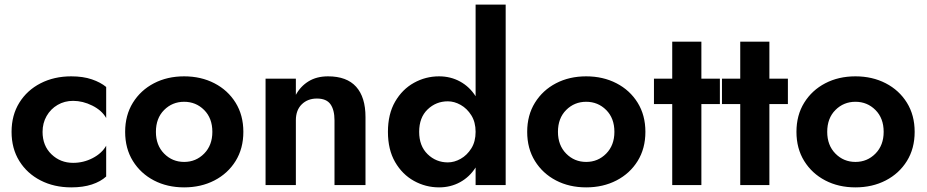

<svg xmlns="http://www.w3.org/2000/svg" viewBox="-20 -800 4006 830"><path d="M164 -230Q164 -268 181.5 -298.5Q199 -329 229 -346.5Q259 -364 296 -364Q338 -364 379 -343.5Q420 -323 439 -290V-424Q415 -444 377 -457Q339 -470 288 -470Q214 -470 155.5 -440Q97 -410 63.5 -356Q30 -302 30 -230Q30 -158 63.5 -104Q97 -50 155.5 -20Q214 10 288 10Q339 10 377 -2.5Q415 -15 439 -37V-170Q420 -137 380.5 -116.5Q341 -96 296 -96Q241 -96 202.5 -133Q164 -170 164 -230Z M654 -230Q654 -289 689.5 -324.5Q725 -360 776 -360Q827 -360 862.5 -324.5Q898 -289 898 -230Q898 -172 862.5 -136Q827 -100 776 -100Q725 -100 689.5 -136Q654 -172 654 -230ZM521 -230Q521 -158 554.5 -104Q588 -50 645.5 -20Q703 10 776 10Q849 10 907 -20Q965 -50 998.5 -104Q1032 -158 1032 -230Q1032 -302 998.5 -356Q965 -410 907 -440Q849 -470 776 -470Q703 -470 645.5 -440Q588 -410 554.5 -356Q521 -302 521 -230Z M1426 -280V0H1560V-294Q1560 -380 1519.5 -425Q1479 -470 1398 -470Q1349 -470 1314 -448.5Q1279 -427 1259 -390V-460H1128V0H1259V-280Q1259 -324 1284.5 -349Q1310 -374 1350 -374Q1391 -374 1408.5 -349.5Q1426 -325 1426 -280Z M1792 -230Q1792 -292 1828.5 -327Q1865 -362 1916 -362Q1944 -362 1971.5 -346.5Q1999 -331 2017.5 -301.5Q2036 -272 2036 -230Q2036 -188 2017.5 -158.5Q1999 -129 1971.5 -113.5Q1944 -98 1916 -98Q1865 -98 1828.5 -133.5Q1792 -169 1792 -230ZM1657 -230Q1657 -153 1688 -99.5Q1719 -46 1769.5 -18Q1820 10 1878 10Q1928 10 1969 -12.5Q2010 -35 2036 -76V0H2166V-780H2036V-384Q2010 -425 1969 -447.5Q1928 -470 1878 -470Q1820 -470 1769.5 -442Q1719 -414 1688 -360.5Q1657 -307 1657 -230Z M2392 -230Q2392 -289 2427.5 -324.5Q2463 -360 2514 -360Q2565 -360 2600.5 -324.5Q2636 -289 2636 -230Q2636 -172 2600.5 -136Q2565 -100 2514 -100Q2463 -100 2427.5 -136Q2392 -172 2392 -230ZM2259 -230Q2259 -158 2292.5 -104Q2326 -50 2383.5 -20Q2441 10 2514 10Q2587 10 2645 -20Q2703 -50 2736.5 -104Q2770 -158 2770 -230Q2770 -302 2736.5 -356Q2703 -410 2645 -440Q2587 -470 2514 -470Q2441 -470 2383.5 -440Q2326 -410 2292.5 -356Q2259 -302 2259 -230Z M2886 -620V-460H2807V-350H2886V0H3012V-350H3092V-460H3012V-620Z M3180 -620V-460H3101V-350H3180V0H3306V-350H3386V-460H3306V-620Z M3556 -230Q3556 -289 3591.5 -324.5Q3627 -360 3678 -360Q3729 -360 3764.5 -324.5Q3800 -289 3800 -230Q3800 -172 3764.5 -136Q3729 -100 3678 -100Q3627 -100 3591.5 -136Q3556 -172 3556 -230ZM3423 -230Q3423 -158 3456.5 -104Q3490 -50 3547.5 -20Q3605 10 3678 10Q3751 10 3809 -20Q3867 -50 3900.5 -104Q3934 -158 3934 -230Q3934 -302 3900.5 -356Q3867 -410 3809 -440Q3751 -470 3678 -470Q3605 -470 3547.5 -440Q3490 -410 3456.5 -356Q3423 -302 3423 -230Z"/></svg>

Font: Jost-600-Semi-PL
Style: Regular
Weight: 600
Version: Version 3.300; ttfautohint (v0.97) -l 8 -r 50 -G 200 -x 14 -